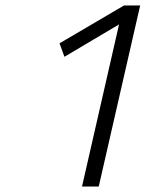

<svg xmlns="http://www.w3.org/2000/svg" viewBox="-20 -680 570 700"><path d="M432 -660H491L340 0H279L414 -591L215 -473L197 -522Z"/></svg>

Font: Panefresco 250wt
Style: Italic
Weight: 300
Version: Version 1.000